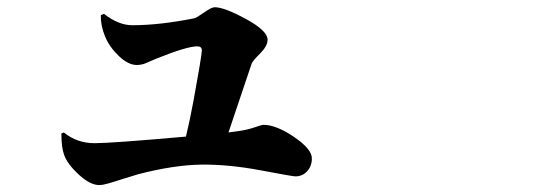

<svg xmlns="http://www.w3.org/2000/svg" viewBox="-20 -537 1540 542"><path d="M625 -163.1 646.5 -166Q676.8 -169.9 697.8 -177.2Q718.8 -184.6 723.6 -184.6Q759.8 -184.6 810.1 -150.4Q860.4 -116.2 860.4 -89.8Q860.4 -68.4 847.2 -53.7Q834 -39.1 813.5 -39.1Q806.6 -39.1 715.8 -56.2Q625 -73.2 548.8 -72.3Q470.7 -71.3 369.1 -44.9Q352.5 -40 328.1 -32.2Q303.7 -24.4 287.1 -19.5Q270.5 -14.6 259.8 -14.6Q234.4 -14.6 202.1 -44.4Q169.9 -74.2 161.1 -99.6Q153.3 -120.1 153.3 -160.2L160.2 -163.1Q197.3 -132.8 247.1 -132.8Q294.9 -132.8 504.9 -151.4Q515.6 -195.3 526.4 -253.4Q537.1 -311.5 543.5 -350.1Q549.8 -388.7 549.8 -394.5Q549.8 -406.2 537.1 -406.2Q507.8 -406.2 422.9 -372.1Q416 -369.1 406.7 -365.2Q397.5 -361.3 392.1 -358.9Q386.7 -356.4 379.9 -355Q373 -353.5 366.2 -353.5Q341.8 -353.5 314.9 -379.4Q288.1 -405.3 276.4 -434.6Q263.7 -465.8 264.6 -494.1L273.4 -498Q314.5 -465.8 353.5 -465.8Q430.7 -465.8 528.3 -485.4Q534.2 -486.3 555.7 -501.5Q577.1 -516.6 585.9 -516.6Q613.3 -516.6 674.3 -483.4Q735.4 -450.2 735.4 -424.8Q735.4 -407.2 714.4 -386.2Q693.4 -365.2 690.4 -357.4Q688.5 -352.5 664.1 -279.3Q639.6 -206.1 625 -163.1Z"/></svg>

Font: Bpmf Zihi Serif Heavy
Style: Heavy
Weight: 900
Foundry: But Ko
Version: Version 1.320